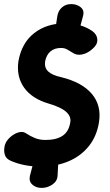

<svg xmlns="http://www.w3.org/2000/svg" viewBox="-45 -797 535 937"><path d="M158 120Q131 120 113 104Q95 88 101 61L131 -53H242L236 61Q234 88 210 104Q186 120 159 120ZM219 -613 235 -720Q240 -746 258 -761.5Q276 -777 302 -777H303Q330 -777 349 -761.5Q368 -746 360 -718L332 -613ZM438 -200Q427 -131 387.5 -82.5Q348 -34 287.5 -9Q227 16 151 16Q114 16 77 9Q40 2 8 -12Q-15 -22 -21 -40.5Q-27 -59 -23 -81Q-20 -99 -8 -114Q4 -129 20.5 -139.5Q37 -150 53 -152.5Q69 -155 81 -147Q102 -133 125 -123.5Q148 -114 177 -114Q230 -114 260.5 -134.5Q291 -155 298 -200Q303 -229 277.5 -251.5Q252 -274 194 -291Q111 -315 72.5 -369.5Q34 -424 45 -499Q61 -588 122 -635.5Q183 -683 272 -683Q352 -683 406 -645Q429 -628 430 -603.5Q431 -579 407 -559L401 -554Q380 -536 354.5 -531Q329 -526 309 -540Q296 -548 283 -555.5Q270 -563 253 -563Q221 -563 201 -546Q181 -529 175 -496Q171 -467 190 -448.5Q209 -430 255 -420Q356 -395 403.5 -338.5Q451 -282 438 -200Z"/></svg>

Font: Winky Sans SemiBold
Style: Italic
Weight: 600
Italic angle: -8.97852°
Designer: Simon Atzbach
Foundry: typofactur
Version: Version 1.205